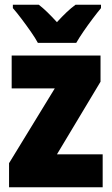

<svg xmlns="http://www.w3.org/2000/svg" viewBox="-20 -786 470 806"><path d="M411 0H18V-101L210 -415H29V-553H402V-443L219 -138H411ZM139 -606Q129 -625 109.5 -653Q90 -681 69.5 -708Q49 -735 34 -752V-766H143Q161 -752 179 -734.5Q197 -717 219 -693Q241 -717 260 -735Q279 -753 297 -766H404V-752Q389 -734 369 -707.5Q349 -681 330.5 -654Q312 -627 300 -606Z"/></svg>

Font: Noto Sans Khmer UI Condensed Black
Style: Regular
Weight: 900
Width: 3
Designer: Danh Hong and the Monotype Design Team
Foundry: Monotype Imaging Inc.
Version: Version 2.002; ttfautohint (v1.8.4.7-5d5b)